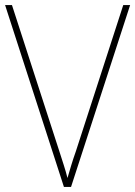

<svg xmlns="http://www.w3.org/2000/svg" viewBox="-20 -734 531 754"><path d="M491 -714 259 0H231L0 -714H27L213 -140Q222 -112 230.5 -85.5Q239 -59 245 -35Q252 -59 259.5 -84Q267 -109 278 -140L464 -714Z"/></svg>

Font: Noto Sans Khmer UI SemiCondensed Thin
Style: Regular
Weight: 100
Width: 4
Designer: Danh Hong and the Monotype Design Team
Foundry: Monotype Imaging Inc.
Version: Version 2.002; ttfautohint (v1.8.4.7-5d5b)